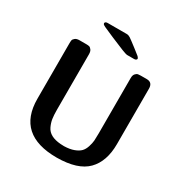

<svg xmlns="http://www.w3.org/2000/svg" viewBox="-201 -1036 1166 1216"><g transform="rotate(30 382.0 -428.0)"><path d="M217 -866Q219 -878 237 -878H376Q389 -878 401.5 -870Q414 -862 462 -825Q487 -805 504 -792Q511 -786 514 -778V-774Q510 -764 495 -764H443Q430 -764 309 -816Q264 -836 236 -848Q227 -852 223.5 -855Q220 -858 219 -859.5Q218 -861 217 -866ZM91 -240V-644Q91 -659 92.5 -667.5Q94 -676 105 -685Q116 -694 137 -694H187Q200 -694 208 -692Q216 -690 224.5 -679Q233 -668 233 -647V-242Q233 -202 237 -176Q241 -150 253.5 -123.5Q266 -97 293 -82.5Q320 -68 362 -65L387 -64Q429 -65 458 -76Q487 -87 502 -102.5Q517 -118 525.5 -144.5Q534 -171 535.5 -191Q537 -211 537 -243V-649Q537 -670 546.5 -680.5Q556 -691 564 -692.5Q572 -694 585 -694H629Q671 -694 671 -648V-243Q671 -116 603.5 -47.5Q536 21 383 22Q91 22 91 -240Z"/></g></svg>

Font: CMU Sans Serif
Style: Bold
Weight: 700
Version: Version 0.7.0